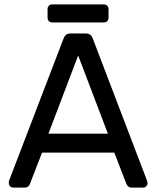

<svg xmlns="http://www.w3.org/2000/svg" viewBox="-20 -852 710 872"><path d="M40 0Q32 0 26 -6Q20 -12 20 -20Q20 -25 21 -31L269 -678Q273 -688 280 -694Q287 -700 301 -700H369Q383 -700 390 -694Q397 -688 401 -678L648 -31Q650 -25 650 -20Q650 -12 644 -6Q638 0 630 0H579Q567 0 561.5 -6Q556 -12 554 -17L499 -159H171L116 -17Q115 -12 109 -6Q103 0 91 0ZM200 -245H470L335 -600ZM218 -750Q208 -750 202 -756Q196 -762 196 -772V-810Q196 -820 202 -826Q208 -832 218 -832H451Q461 -832 467 -826Q473 -820 473 -810V-772Q473 -762 467 -756Q461 -750 451 -750Z"/></svg>

Font: RubikRegular
Style: Regular
Weight: 400
Designer: Hubert and Fischer
Foundry: Hubert and Fischer
Version: Version 2.300;gftools[0.9.30]